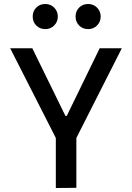

<svg xmlns="http://www.w3.org/2000/svg" viewBox="-20 -942 664 963"><path d="M260 1V-250L31 -700H142L308 -361H315L480 -700H591L363 -250V0ZM359 -859Q359 -886 377 -904Q395 -922 422 -922Q449 -922 467 -903.5Q485 -885 485 -859Q485 -833 467 -814.5Q449 -796 422 -796Q395 -796 377 -814Q359 -832 359 -859ZM144 -859Q144 -886 162 -904Q180 -922 207 -922Q234 -922 252 -903.5Q270 -885 270 -859Q270 -833 252 -814.5Q234 -796 207 -796Q180 -796 162 -814Q144 -832 144 -859Z"/></svg>

Font: Be Vietnam Medium
Style: Regular
Weight: 500
Designer: Gabriel Lam
Foundry: TypeRant
Version: Version 4.000